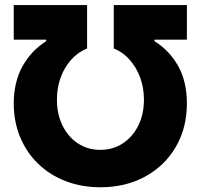

<svg xmlns="http://www.w3.org/2000/svg" viewBox="-20 -748 813 777"><path d="M35.6 -329.6Q36.1 -417.5 71.5 -480.5Q106.9 -543.5 167 -581.5V-587.4H35.6V-727.5H332.5V-551.8Q296.4 -537.6 268.8 -507.1Q241.2 -476.6 225.8 -435.1Q210.4 -393.6 210.4 -344.7Q210.4 -286.1 232.9 -240.2Q255.4 -194.3 294.9 -168Q334.5 -141.6 386.2 -141.6Q437.5 -141.6 477.3 -168Q517.1 -194.3 539.8 -240.2Q562.5 -286.1 562.5 -344.7Q562.5 -393.6 546.9 -435.1Q531.2 -476.6 503.9 -507.1Q476.6 -537.6 440.4 -551.8V-727.5H736.3V-587.4H605V-581.5Q666 -543.5 701.2 -480.5Q736.3 -417.5 736.3 -329.6Q736.3 -230.5 691.7 -153.8Q647 -77.1 567.9 -33.7Q488.8 9.8 386.2 9.8Q309.6 9.8 245.4 -15.1Q181.2 -40 134.3 -85.4Q87.4 -130.9 61.5 -193.1Q35.6 -255.4 35.6 -329.6Z"/></svg>

Font: Inter 24pt ExtraBold
Style: Regular
Weight: 800
Designer: Rasmus Andersson
Foundry: rsms
Version: Version 4.001;git-66647c0bb